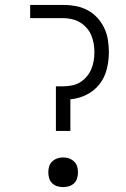

<svg xmlns="http://www.w3.org/2000/svg" viewBox="-20 -755 515 783"><path d="M208 -221V-403H238Q255 -403 273 -406.5Q291 -410 306 -419Q321 -428 333 -442Q345 -456 352 -472.5Q359 -489 362 -506.5Q365 -524 365 -542Q365 -560 362 -577.5Q359 -595 352 -611.5Q345 -628 333 -641.5Q321 -655 306 -664Q291 -673 273 -677Q255 -681 238 -681H103V-735H238Q263 -735 288 -730.5Q313 -726 336 -714Q359 -702 376.5 -683Q394 -664 405 -641Q416 -618 420 -592.5Q424 -567 424 -542Q424 -507 415.5 -473Q407 -439 386 -412Q365 -385 333.5 -369Q302 -353 267 -350V-221ZM238 8Q225 8 213.5 4.5Q202 1 193 -7.5Q184 -16 180.5 -28Q177 -40 177 -52Q177 -65 180.5 -76.5Q184 -88 193 -96.5Q202 -105 213.5 -109Q225 -113 238 -113Q250 -113 261.5 -109Q273 -105 282 -96.5Q291 -88 294.5 -76.5Q298 -65 298 -52Q298 -40 294.5 -28Q291 -16 282 -7.5Q273 1 261.5 4.5Q250 8 238 8Z"/></svg>

Font: Iosevka QP Light
Style: Regular
Weight: 300
Designer: Belleve Invis
Foundry: Belleve Invis
Version: Version 20.0.0; ttfautohint (v1.8.4)